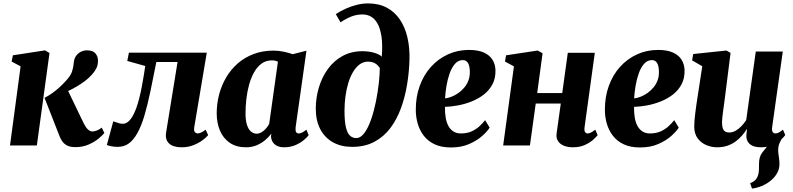

<svg xmlns="http://www.w3.org/2000/svg" viewBox="-20 -851 4638 1123"><path d="M38.5 0 100.5 -463 48 -491 55.5 -527.5 243.5 -556.5 269.5 -541 195.5 0ZM420.5 9.5Q388.5 9.5 370 -1.2Q351.5 -12 341.8 -27.8Q332 -43.5 326.5 -59L240.5 -278.5Q266 -292 287.8 -307.8Q309.5 -323.5 328.8 -341.2Q348 -359 365 -377.5Q393.5 -408 401.5 -433.2Q409.5 -458.5 411 -480.5Q413 -508 425.2 -524.5Q437.5 -541 454.2 -548.8Q471 -556.5 487.5 -556.5Q523.5 -556.5 538.2 -538.8Q553 -521 553 -497.5Q553.5 -470 542.5 -449.5Q531.5 -429 517 -414Q501 -395.5 477.8 -377.8Q454.5 -360 427.8 -344.5Q401 -329 374.2 -316.5Q347.5 -304 323 -295L365 -347L470.5 -128Q482 -105 494.8 -93.5Q507.5 -82 521 -82Q530.5 -82 546 -87.5Q561.5 -93 575 -104.5L590.5 -73Q580.5 -60.5 557 -40.8Q533.5 -21 498.8 -5.8Q464 9.5 420.5 9.5Z M1116 -106Q1113 -83.5 1121 -77Q1129 -70.5 1136 -70.5Q1144 -70.5 1155.5 -75.5Q1167 -80.5 1183 -92.5L1197.5 -60.5Q1186 -46.5 1163.2 -29.8Q1140.5 -13 1109.5 -1.2Q1078.5 10.5 1042 10.5Q993 10.5 969 -11.8Q945 -34 951.5 -75.5L1018.5 -488.5H894.5Q876.5 -397 860 -318Q843.5 -239 825.2 -176.8Q807 -114.5 783.5 -72.5Q761 -32 733.5 -12Q706 8 668 8Q648 8 630 4.2Q612 0.5 605 -3L642.5 -141.5Q647.5 -140 656.8 -136.5Q666 -133 677 -130Q688 -127 698 -127Q715 -127 729.2 -138.8Q743.5 -150.5 755.2 -170.8Q767 -191 776.5 -217.2Q786 -243.5 793.5 -272.5Q803 -309.5 810 -347Q817 -384.5 822 -415.8Q827 -447 829.5 -465L724.5 -494.5L734 -543H1189.5Z M1709 -106Q1707 -86.5 1712 -78.5Q1717 -70.5 1727.5 -70.5Q1735.5 -70.5 1746 -75.2Q1756.5 -80 1772 -92.5L1785.5 -60.5Q1778 -49.5 1758 -32.5Q1738 -15.5 1708.5 -2.5Q1679 10.5 1641 10.5Q1606.5 10.5 1586.5 -7Q1566.5 -24.5 1565 -53.5L1567 -69.5Q1553 -50.5 1531.5 -32Q1510 -13.5 1481.8 -1.5Q1453.5 10.5 1418 10.5Q1362.5 10.5 1324.2 -15.5Q1286 -41.5 1266.8 -86.5Q1247.5 -131.5 1247.5 -188Q1247.5 -245 1261.8 -299Q1276 -353 1303.5 -399.2Q1331 -445.5 1371.2 -480.5Q1411.5 -515.5 1464 -535.2Q1516.5 -555 1580 -555Q1609.5 -555 1640 -548.5Q1670.5 -542 1692 -534L1772.5 -554.5ZM1605.5 -490Q1599 -493.5 1590 -495.8Q1581 -498 1570.5 -498Q1535.5 -498 1509.5 -478.8Q1483.5 -459.5 1465.5 -427Q1447.5 -394.5 1436.5 -354Q1425.5 -313.5 1420.8 -270.5Q1416 -227.5 1416 -187.5Q1416 -148 1424.2 -121.5Q1432.5 -95 1447.5 -82Q1462.5 -69 1482.5 -69Q1492.5 -69 1502.2 -73.5Q1512 -78 1521.5 -85.8Q1531 -93.5 1539.5 -104Q1548 -114.5 1554.5 -126.5Z M2039.5 8Q1975.5 8 1927.8 -18.5Q1880 -45 1853.5 -95Q1827 -145 1827 -215Q1827 -279 1845 -339.2Q1863 -399.5 1897.8 -447.5Q1932.5 -495.5 1983.5 -523.5Q2034.5 -551.5 2100 -551.5Q2138.5 -551.5 2169.8 -542Q2201 -532.5 2213 -519.5Q2218.5 -591.5 2211 -639.2Q2203.5 -687 2187.2 -714.8Q2171 -742.5 2148.8 -754.5Q2126.5 -766.5 2101 -766.5Q2068 -766.5 2038.8 -755.8Q2009.5 -745 1971.5 -720.5L1944 -768.5Q1972.5 -787 2004 -801Q2035.5 -815 2068.2 -823Q2101 -831 2133 -831Q2195.5 -831 2241.8 -806.5Q2288 -782 2318.2 -737.8Q2348.5 -693.5 2362.8 -633Q2377 -572.5 2375 -501.5Q2373 -430 2361.2 -357.8Q2349.5 -285.5 2325.8 -219.8Q2302 -154 2263.8 -102.8Q2225.5 -51.5 2170 -21.8Q2114.5 8 2039.5 8ZM2063 -43.5Q2090 -43.5 2112 -74Q2134 -104.5 2150.8 -153Q2167.5 -201.5 2178.8 -257.5Q2190 -313.5 2195.8 -365.8Q2201.5 -418 2201.5 -453.5Q2191.5 -468 2180.8 -476Q2170 -484 2158.2 -487.2Q2146.5 -490.5 2132.5 -490.5Q2105 -490.5 2083.2 -474.2Q2061.5 -458 2044.8 -429.8Q2028 -401.5 2017 -365Q2006 -328.5 2000.5 -287.2Q1995 -246 1995 -204Q1995 -140 2003.5 -105.2Q2012 -70.5 2027.5 -57Q2043 -43.5 2063 -43.5Z M2844 -104.5Q2831 -83.5 2800.8 -56.2Q2770.5 -29 2724.5 -8.8Q2678.5 11.5 2617.5 11.5Q2561.5 11.5 2522.2 -7Q2483 -25.5 2458.8 -57Q2434.5 -88.5 2423.2 -127.8Q2412 -167 2412 -207.5Q2411.5 -284 2434.8 -348.2Q2458 -412.5 2500.2 -459.5Q2542.5 -506.5 2599.5 -532.8Q2656.5 -559 2723 -559Q2777 -559 2811 -543.2Q2845 -527.5 2861 -500.8Q2877 -474 2878 -440.5Q2879 -392.5 2860 -357.2Q2841 -322 2808.8 -297.2Q2776.5 -272.5 2737 -257Q2697.5 -241.5 2657.2 -234.2Q2617 -227 2582.5 -226Q2582 -189 2587.2 -160.2Q2592.5 -131.5 2604.2 -111.5Q2616 -91.5 2633.8 -81Q2651.5 -70.5 2675.5 -70.5Q2712 -70.5 2738.8 -82.8Q2765.5 -95 2784.8 -113Q2804 -131 2817.5 -148ZM2687.5 -499.5Q2660.5 -499.5 2641.5 -478Q2622.5 -456.5 2610.2 -422.2Q2598 -388 2591.5 -349.2Q2585 -310.5 2583 -275.5Q2599.5 -277 2619.2 -284.5Q2639 -292 2658.5 -305.2Q2678 -318.5 2694.2 -337.2Q2710.5 -356 2719.8 -380.2Q2729 -404.5 2728 -434Q2727 -468 2716.5 -483.8Q2706 -499.5 2687.5 -499.5Z M3399 -106Q3396.5 -86.5 3402 -78.5Q3407.5 -70.5 3417 -70.5Q3425.5 -70.5 3435 -75Q3444.5 -79.5 3462 -92.5L3475.5 -60.5Q3468.5 -51 3449.8 -34Q3431 -17 3401 -3.2Q3371 10.5 3330.5 10.5Q3300.5 10.5 3278 1.2Q3255.5 -8 3243.8 -26Q3232 -44 3235.5 -70L3260 -245.5H3113.5L3079.5 0H2923L2986 -463L2933.5 -491L2940 -527.5L3125 -555.5L3153.5 -539.5L3122 -306.5H3268.5L3301 -542H3459Z M3950 -104.5Q3937 -83.5 3906.8 -56.2Q3876.5 -29 3830.5 -8.8Q3784.5 11.5 3723.5 11.5Q3667.5 11.5 3628.2 -7Q3589 -25.5 3564.8 -57Q3540.5 -88.5 3529.2 -127.8Q3518 -167 3518 -207.5Q3517.5 -284 3540.8 -348.2Q3564 -412.5 3606.2 -459.5Q3648.5 -506.5 3705.5 -532.8Q3762.5 -559 3829 -559Q3883 -559 3917 -543.2Q3951 -527.5 3967 -500.8Q3983 -474 3984 -440.5Q3985 -392.5 3966 -357.2Q3947 -322 3914.8 -297.2Q3882.5 -272.5 3843 -257Q3803.5 -241.5 3763.2 -234.2Q3723 -227 3688.5 -226Q3688 -189 3693.2 -160.2Q3698.5 -131.5 3710.2 -111.5Q3722 -91.5 3739.8 -81Q3757.5 -70.5 3781.5 -70.5Q3818 -70.5 3844.8 -82.8Q3871.5 -95 3890.8 -113Q3910 -131 3923.5 -148ZM3793.5 -499.5Q3766.5 -499.5 3747.5 -478Q3728.5 -456.5 3716.2 -422.2Q3704 -388 3697.5 -349.2Q3691 -310.5 3689 -275.5Q3705.5 -277 3725.2 -284.5Q3745 -292 3764.5 -305.2Q3784 -318.5 3800.2 -337.2Q3816.5 -356 3825.8 -380.2Q3835 -404.5 3834 -434Q3833 -468 3822.5 -483.8Q3812 -499.5 3793.5 -499.5Z M4378.5 252 4367.5 220.5Q4389.5 212 4400 199.5Q4410.5 187 4415 170Q4418.5 157 4419 141Q4419.5 125 4419.5 106.5Q4419.5 65 4438.5 41.5Q4457.5 18 4473.5 -3L4560 -49.5Q4546.5 -32 4539 -13Q4531.5 6 4531.5 26.5Q4531.5 42 4535.2 64.8Q4539 87.5 4539 109Q4539 138.5 4524.2 163.5Q4509.5 188.5 4485.5 207.5Q4463 225.5 4435 237Q4407 248.5 4378.5 252ZM4174 10.5Q4142.5 10.5 4112 -2Q4081.5 -14.5 4061.2 -41Q4041 -67.5 4040.5 -110Q4040.5 -127 4042.2 -147.8Q4044 -168.5 4046.8 -191.2Q4049.5 -214 4053 -237.5Q4056.5 -261 4060 -283.5L4087.5 -463.5L4028 -498L4034.5 -535L4229 -555.5L4253 -541.5L4221 -287.5Q4218.5 -266 4215.2 -243.5Q4212 -221 4209.2 -200.2Q4206.5 -179.5 4204.8 -162.8Q4203 -146 4203 -136.5Q4203 -115 4207.2 -101.8Q4211.5 -88.5 4220.8 -82.2Q4230 -76 4245.5 -76Q4265 -76 4283.5 -86.8Q4302 -97.5 4317.5 -114.2Q4333 -131 4344.5 -148.5L4400.5 -549.5H4558.5L4496 -105.5Q4493.5 -87 4499.5 -78.8Q4505.5 -70.5 4515.5 -70.5Q4524.5 -70.5 4533.8 -75.2Q4543 -80 4559.5 -92.5L4573 -61Q4565.5 -49.5 4546.2 -32.8Q4527 -16 4498 -2.8Q4469 10.5 4432 10.5Q4391.5 10.5 4370.8 -4.2Q4350 -19 4346 -44.5Q4345.5 -48.5 4345.5 -54Q4345.5 -59.5 4346 -66.2Q4346.5 -73 4347.5 -80.2Q4348.5 -87.5 4349.5 -94L4347.5 -95Q4335.5 -76 4319.2 -57.2Q4303 -38.5 4281.8 -23Q4260.5 -7.5 4234 1.5Q4207.5 10.5 4174 10.5Z"/></svg>

Font: Merriweather 48pt Black
Style: Italic
Weight: 900
Italic angle: -7.8°
Version: Version 2.101